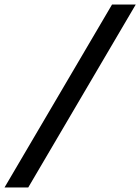

<svg xmlns="http://www.w3.org/2000/svg" viewBox="-95 -749 621 850"><path d="M401 -729H506L30 81H-75Z"/></svg>

Font: Mona Sans Medium
Style: Italic
Weight: 500
Italic angle: -11.7°
Designer: Deni Anggara
Foundry: GitHub
Version: Version 2.000